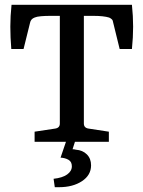

<svg xmlns="http://www.w3.org/2000/svg" viewBox="-20 -590 597 799"><path d="M124 0V-42L210 -55Q229 -58 229 -76V-524H190Q169 -524 151 -522.5Q133 -521 124 -517Q108 -511 105 -495L78 -386H27Q23 -435 23 -479Q23 -523 28 -570H529Q534 -523 534 -479Q534 -435 529 -386H478L451 -496Q450 -505 445.5 -509.5Q441 -514 434 -517Q411 -524 368 -524H329V-76Q329 -58 348 -55L433 -42V0ZM298 -19 282 31Q285 31 289 31.5Q293 32 296 33Q324 35 341.5 52.5Q359 70 359 98Q359 139 321 164Q283 189 226 189Q221 189 217 189Q213 189 208 189L203 154Q240 150 259.5 136Q279 122 279 102Q279 83 265 75Q251 67 232 66L261 -19Z"/></svg>

Font: Rasa Medium
Style: Regular
Weight: 500
Designer: Anna Giedrys (Yrsa+Rasa design), David Brezina (Yrsa art-direction, Rasa art-direction, design)
Foundry: Rosetta Type Foundry
Version: Version 2.004